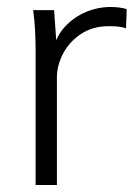

<svg xmlns="http://www.w3.org/2000/svg" viewBox="-20 -530 389 550"><path d="M82 0V-384Q82 -413 80.5 -442.5Q79 -472 75 -501H135L143 -386L131 -385Q141 -427 167 -454.5Q193 -482 227 -496Q261 -510 297 -510Q310 -510 321.5 -508.5Q333 -507 343 -504L341 -449Q329 -453 317 -454Q305 -455 291 -455Q246 -455 212.5 -433Q179 -411 161 -377Q143 -343 143 -308V0Z"/></svg>

Font: Mulish ExtraLight Light
Style: Regular
Weight: 300
Version: Version 3.603